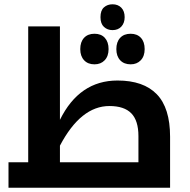

<svg xmlns="http://www.w3.org/2000/svg" viewBox="-20 -884 896 904"><path d="M631.8 -120.1V-243.2Q631.8 -315.9 598.4 -350.3Q564.9 -384.8 495.1 -384.8Q360.4 -384.8 262.2 -198.2V-120.1ZM20 -120.1H112.8V-759.8H262.2V-319.8Q353.5 -504.9 533.2 -504.9Q655.8 -504.9 718.3 -440.2Q780.8 -375.5 780.8 -240.2V0H20ZM509.8 -742.2Q485.8 -742.2 469.5 -757.3Q453.1 -772.5 453.1 -803.2Q453.1 -835 469.5 -849.4Q485.8 -863.8 509.8 -863.8Q535.6 -863.8 551.3 -847.7Q566.9 -831.5 566.9 -803.2Q566.9 -775.9 551.5 -759Q536.1 -742.2 509.8 -742.2ZM424.8 -581.1Q394 -581.1 376 -600.3Q357.9 -619.6 357.9 -652.8Q357.9 -686.5 375.7 -705.8Q393.6 -725.1 424.8 -725.1Q456.1 -725.1 473.6 -705.8Q491.2 -686.5 491.2 -652.8Q491.2 -619.6 472.9 -600.3Q454.6 -581.1 424.8 -581.1ZM595.2 -581.1Q564 -581.1 545.9 -600.3Q527.8 -619.6 527.8 -652.8Q527.8 -686.5 545.7 -705.8Q563.5 -725.1 595.2 -725.1Q625.5 -725.1 643.3 -706.1Q661.1 -687 661.1 -652.8Q661.1 -619.6 642.8 -600.3Q624.5 -581.1 595.2 -581.1Z"/></svg>

Font: DroidArabicKufi-Bold
Style: Bold
Weight: 700
Designer: Pascal Zoghbi
Foundry: Ascender Corporation
Version: Version 1.00